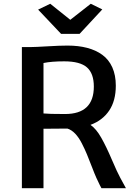

<svg xmlns="http://www.w3.org/2000/svg" viewBox="-20 -991 713 1011"><path d="M301.8 -812.5 180.7 -940.4 244.6 -971.2 350.1 -886.7 458 -971.2 518.6 -941.4 398.9 -812.5ZM514.2 0Q510.3 -5.4 487.3 -54.7Q478.5 -74.2 464.1 -111.8Q449.7 -149.4 438 -177.7Q426.3 -206.1 410.6 -236.6Q395 -267.1 376 -287.1Q356.9 -307.1 335 -314Q306.6 -313 209 -313V0H95.2V-743.2H143.1Q164.6 -743.2 230.2 -747.1Q295.9 -751 335.4 -751Q393.1 -751 438.7 -739Q484.4 -727.1 518.6 -702.4Q552.7 -677.7 571.3 -636.5Q589.8 -595.2 589.8 -540Q589.8 -460.4 554.9 -408.7Q520 -356.9 456.5 -333.5Q486.8 -312.5 513.4 -265.4Q540 -218.3 568.8 -150.6Q597.7 -83 613.3 -54.7Q620.6 -40.5 643.1 0ZM209 -393.6Q234.9 -390.6 322.3 -390.6Q474.1 -390.6 474.1 -535.2Q474.1 -604 438 -636Q401.9 -668 318.4 -668Q251.5 -668 209 -659.2Z"/></svg>

Font: HaufeMerriweatherSans
Style: Regular
Weight: 400
Designer: Eben Sorkin ( eben@eyebytes.com )
Foundry: Eben Sorkin
Version: Version 1.56